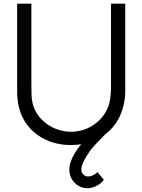

<svg xmlns="http://www.w3.org/2000/svg" viewBox="-20 -770 771 1040"><path d="M581.2 -750V-306.2C581.2 -270.8 579.2 -241.7 572.9 -213.5C551 -125 465.6 -56.3 365.6 -56.3C267.7 -56.3 178.1 -119.8 156.2 -211.5C150 -239.6 150 -271.9 150 -306.2V-750H72.9V-269.8C72.9 -245.8 76 -214.6 83.3 -186.5C114.6 -62.5 226 16.7 365.6 15.6C384.4 15.6 403.1 13.5 419.8 11.5L409.4 24C389.6 50 372.9 78.1 362.5 107.3C349 147.9 355.2 189.6 381.2 216.7C407.3 247.9 454.2 259.4 494.8 240.6C515.6 232.3 531.2 218.8 542.7 204.2L508.3 162.5C486.5 182.3 452.1 197.9 430.2 174C417.7 161.5 418.8 141.7 424 127.1C431.3 103.1 447.9 76 465.6 50C481.3 27.1 507.3 2.1 549 -41.7C593.8 -75 627.1 -121.9 644.8 -182.3C653.1 -210.4 658.3 -242.7 658.3 -269.8V-750Z"/></svg>

Font: Manrope3
Style: Regular
Weight: 400
Width: 4
Designer: Mikhail Sharanda
Foundry: Mikhail Sharanda
Version: Version 3.000;PS 003.000;hotconv 1.0.88;makeotf.lib2.5.64775